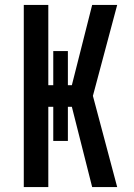

<svg xmlns="http://www.w3.org/2000/svg" viewBox="-20 -755 540 775"><path d="M453 0H352L270 -324H254V-186H195V-324H175V0H76V-735H175V-411H195V-549H254V-411H270L352 -735H453L355 -368Z"/></svg>

Font: Iosevka Term Semibold
Style: Regular
Weight: 600
Monospace: yes
Designer: Belleve Invis
Foundry: Belleve Invis
Version: Version 31.4.0